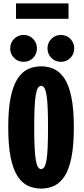

<svg xmlns="http://www.w3.org/2000/svg" viewBox="-20 -1095 490 1126"><path d="M221.1 11Q179.6 11 144.4 -5.2Q109.1 -21.5 83.1 -61.2Q57.1 -101 42.7 -170.9Q28.3 -240.8 28.3 -348Q28.3 -454.8 42.7 -524.4Q57.1 -594 83.1 -633.8Q109.1 -673.5 144.4 -689.8Q179.6 -706 221.1 -706Q262.6 -706 297.6 -689.8Q332.6 -673.5 358.6 -633.8Q384.6 -594 398.8 -524.4Q413 -454.8 413 -348Q413 -240.8 398.8 -170.9Q384.6 -101 358.6 -61.2Q332.6 -21.5 297.6 -5.2Q262.6 11 221.1 11ZM221.1 -103.4Q232.5 -103.4 240.2 -115.9Q247.9 -128.3 252.7 -156.6Q257.5 -185 259.5 -232.1Q261.6 -279.1 261.6 -348Q261.6 -416.8 259.5 -463.6Q257.5 -510.4 252.7 -538.6Q247.9 -566.7 240.2 -579.1Q232.5 -591.6 221.1 -591.6Q210.1 -591.6 202.4 -579.1Q194.6 -566.7 189.9 -538.6Q185.1 -510.4 182.9 -463.6Q180.6 -416.8 180.6 -348Q180.6 -279.1 182.9 -232.1Q185.1 -185 189.9 -156.6Q194.6 -128.3 202.4 -115.9Q210.1 -103.4 221.1 -103.4ZM118.2 -732.4Q85.6 -732.4 62.7 -755.2Q39.8 -778.1 39.8 -810.8Q39.8 -844.2 62.7 -867.2Q85.6 -890.1 118 -890.1Q151.4 -890.1 174 -867.2Q196.6 -844.2 196.6 -810.8Q196.6 -778.1 174 -755.2Q151.3 -732.4 118.2 -732.4ZM336.9 -732.4Q304.3 -732.4 281.4 -755.2Q258.5 -778.1 258.5 -810.8Q258.5 -844.2 281.4 -867.2Q304.3 -890.1 336.7 -890.1Q370.1 -890.1 392.7 -867.2Q415.4 -844.2 415.4 -810.8Q415.4 -778.1 392.7 -755.2Q370 -732.4 336.9 -732.4ZM73.9 -1075.1H381.8V-984.7H73.9Z"/></svg>

Font: League Mono Thin Condensed
Style: Regular
Weight: 100
Width: 1
Designer: Tyler Finck
Foundry: The League of Moveable Type / Tyler Finck
Version: Version 2.300;RELEASE